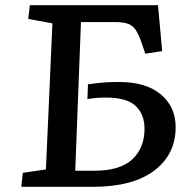

<svg xmlns="http://www.w3.org/2000/svg" viewBox="-20 -720 727 740"><path d="M68 -54 157 -67 182 -630 89 -647 95 -700H589L605 -523L540 -513L525 -557Q514 -589 502 -606Q490 -623 471.5 -629Q453 -635 423 -635H292L270 -62H344Q443 -62 490 -106Q537 -150 537 -224Q537 -279 503 -311.5Q469 -344 387 -344Q350 -344 317 -338L319 -395Q360 -401 385.5 -402.5Q411 -404 439 -404Q543 -404 600 -356Q657 -308 657 -230Q657 -125 574.5 -62.5Q492 0 338 0H62Z"/></svg>

Font: Literata 7pt Medium
Style: Italic
Weight: 500
Italic angle: -2°
Designer: Latin by Veronika Burian and Jose Scaglione. Greek by Irene Vlachou. Cyrillic by Vera Evstafieva
Foundry: TypeTogether
Version: Version 3.002